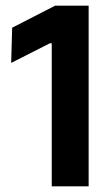

<svg xmlns="http://www.w3.org/2000/svg" viewBox="-20 -659 396 679"><path d="M163 0V-506H156.5L19.5 -436.5L23 -561L175 -639H293.5V0Z"/></svg>

Font: Anek Telugu Medium SemiBold
Style: Regular
Weight: 600
Version: Version 1.003